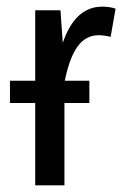

<svg xmlns="http://www.w3.org/2000/svg" viewBox="-20 -558 376 578"><path d="M328 -532 313 -447Q293 -452 277 -452Q238 -452 213.5 -418Q189 -384 175 -315H249V-248H174V0H86V-248H10V-315H86V-527H162L169 -429Q206 -538 288 -538Q310 -538 328 -532Z"/></svg>

Font: Fira Sans Extra Condensed
Style: Regular
Weight: 400
Width: 1
Designer: Carrois Corporate & Edenspiekermann AG
Foundry: Carrois Corporate GbR & Edenspiekermann AG
Version: Version 4.203